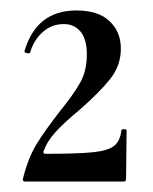

<svg xmlns="http://www.w3.org/2000/svg" viewBox="-20 -750 292 367"><path d="M95 -538Q121 -570 133.5 -592.5Q146 -615 146 -646Q146 -675 134 -689.5Q122 -704 102 -704Q79 -704 62 -689Q45 -674 38 -651Q38 -648 34 -648Q31 -648 28.5 -649.5Q26 -651 27 -653Q50 -730 126 -730Q168 -730 189.5 -709.5Q211 -689 211 -657Q211 -625 191 -599.5Q171 -574 132 -540Q103 -516 86.5 -498Q70 -480 63 -460Q63 -456 66 -456Q129 -456 158 -459Q187 -462 198.5 -471.5Q210 -481 212 -501Q212 -503 217 -503Q222 -503 222 -501L221 -408Q221 -406 220 -404.5Q219 -403 217 -403H27Q25 -403 24 -405Q23 -407 24 -409Q34 -449 50.5 -475.5Q67 -502 95 -538Z"/></svg>

Font: Cormorant SC SemiBold
Style: Regular
Weight: 600
Designer: Christian Thalmann (Catharsis Fonts)
Version: Version 3.000